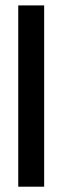

<svg xmlns="http://www.w3.org/2000/svg" viewBox="-20 -704 235 724"><path d="M48.8 -683.6H146.5V0H48.8Z"/></svg>

Font: BabelStone Runic Dotted
Style: Regular
Weight: 400
Designer: Andrew West
Foundry: BabelStone
Version: Version 3.003 March 14, 2022